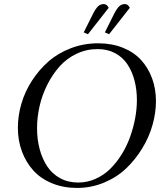

<svg xmlns="http://www.w3.org/2000/svg" viewBox="-20 -926 815 954"><path d="M68.8 -291Q68.8 -351.1 86.4 -411.1Q104 -471.2 138.7 -524.9Q173.3 -578.6 220.7 -620.4Q268.1 -662.1 332.3 -686.5Q396.5 -710.9 467.8 -710.9Q535.2 -710.9 590.1 -689Q645 -667 680.7 -628.2Q716.3 -589.4 735.6 -536.9Q754.9 -484.4 754.9 -422.9Q754.9 -365.7 738 -305.7Q721.2 -245.6 687.3 -189.7Q653.3 -133.8 607.2 -89.6Q561 -45.4 497.3 -18.8Q433.6 7.8 362.8 7.8Q294.4 7.8 238.3 -15.4Q182.1 -38.6 145.5 -79.1Q108.9 -119.6 88.9 -173.8Q68.8 -228 68.8 -291ZM164.1 -289.1Q164.1 -233.9 176.8 -185.8Q189.5 -137.7 214.1 -100.1Q238.8 -62.5 278.3 -40.8Q317.9 -19 368.2 -19Q414.1 -19 455.3 -37.6Q496.6 -56.2 528.1 -87.4Q559.6 -118.7 585 -159.7Q610.4 -200.7 626.7 -246.6Q643.1 -292.5 651.6 -338.9Q660.2 -385.3 660.2 -428.2Q660.2 -481 648.2 -526.4Q636.2 -571.8 612.8 -606.9Q589.4 -642.1 551.5 -662.1Q513.7 -682.1 464.8 -682.1Q409.2 -682.1 360.1 -658.7Q311 -635.3 275.9 -595.7Q240.7 -556.2 215.1 -505.4Q189.5 -454.6 176.8 -399.2Q164.1 -343.8 164.1 -289.1ZM396 -765.1 441.9 -856.9Q455.6 -883.8 467.5 -894.8Q479.5 -905.8 495.1 -905.8Q511.2 -905.8 520 -887.2L417 -755.9ZM501 -765.1 546.9 -856.9Q560.5 -883.8 572.5 -894.8Q584.5 -905.8 600.1 -905.8Q616.2 -905.8 625 -887.2L522 -755.9Z"/></svg>

Font: Dihjauti S
Style: Bold Italic
Weight: 700
Italic angle: -9°
Designer: T. Christopher White
Version: Version 3.0.0